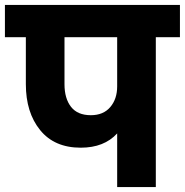

<svg xmlns="http://www.w3.org/2000/svg" viewBox="-37 -760 751 780"><path d="M694 -609H596V0H439V-218Q386 -160 291 -160Q184 -160 126 -231.5Q68 -303 68 -418V-609H-17V-740H694ZM439 -609H225V-418Q225 -360 251.5 -326Q278 -292 332 -292Q383 -292 411 -325Q439 -358 439 -409Z"/></svg>

Font: Poppins A&M
Style: Bold-A&M
Weight: 700
Designer: Ninad Kale (Devanagari), Jonny Pinhorn (Latin)
Foundry: Indian Type Foundry
Version: 4.004